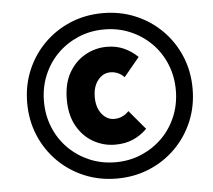

<svg xmlns="http://www.w3.org/2000/svg" viewBox="-51 -756 912 821"><g transform="rotate(-5 405.0 -345.0)"><path d="M419 10Q344 10 279.5 -17Q215 -44 166.5 -92.5Q118 -141 91 -205.5Q64 -270 64 -345Q64 -420 91 -484.5Q118 -549 166.5 -597.5Q215 -646 279.5 -673Q344 -700 419 -700Q494 -700 558.5 -673Q623 -646 671.5 -597.5Q720 -549 747 -484.5Q774 -420 774 -345Q774 -270 747 -205.5Q720 -141 671.5 -92.5Q623 -44 558.5 -17Q494 10 419 10ZM419 -60Q479 -60 530.5 -82Q582 -104 620.5 -142.5Q659 -181 680.5 -233Q702 -285 702 -345Q702 -405 680.5 -457Q659 -509 620.5 -547.5Q582 -586 530.5 -608Q479 -630 419 -630Q359 -630 307.5 -608Q256 -586 217.5 -547.5Q179 -509 157.5 -457Q136 -405 136 -345Q136 -285 157.5 -233Q179 -181 217.5 -142.5Q256 -104 307.5 -82Q359 -60 419 -60ZM234 -345Q234 -413 260.5 -459.5Q287 -506 330.5 -530.5Q374 -555 424 -555Q464 -555 496.5 -540.5Q529 -526 556 -500L489 -419Q464 -445 429 -445Q398 -445 376 -417.5Q354 -390 354 -345Q354 -300 376 -272.5Q398 -245 429 -245Q448 -245 464 -252.5Q480 -260 492 -273L561 -191Q534 -164 500.5 -149.5Q467 -135 424 -135Q374 -135 330.5 -159.5Q287 -184 260.5 -231Q234 -278 234 -345Z"/></g></svg>

Font: Radio Canada
Style: Italic
Weight: 400
Italic angle: -12°
Designer: Charles Daoud, Etienne Aubert Bonn, Alexandre Saumier Demers, Jacques Le Bailly
Foundry: Radio-Canada
Version: Version 2.104;gftools[0.9.28.dev5+ged2979d]